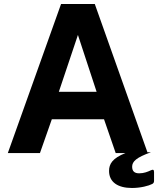

<svg xmlns="http://www.w3.org/2000/svg" viewBox="-20 -762 787 956"><path d="M731 86C716 93 697 101 673 101C649 101 638 90 638 68C638 42 659 22 732 -4H714L452 -742H284L19 0H179L238 -168H498L556 0H605C539 26 523 55 523 89C523 145 567 174 637 174C681 174 721 163 738 154C744 151 747 146 747 139V95C747 84 743 80 731 86ZM273 -305 368 -588 461 -305Z"/></svg>

Font: 18Franklin
Style: Bold
Weight: 700
Designer: Pablo Impallari, Rodrigo Fuenzalida (Modified by Dan O. Williams)
Version: Version 0.025;PS 000.025;hotconv 1.0.88;makeotf.lib2.5.64775